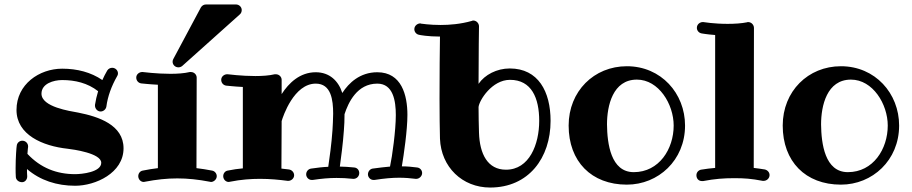

<svg xmlns="http://www.w3.org/2000/svg" viewBox="-20 -804 4091 861"><path d="M534 -139C534 -244 422 -281 331 -299C294 -306 166 -324 166 -384C166 -429 220 -445 259 -445C316 -445 373 -432 420 -395C414 -375 409 -354 406 -334C406 -332 406 -331 406 -330C406 -317 417 -304 431 -304C444 -304 455 -314 457 -326C463 -372 480 -418 505 -462C508 -466 509 -470 509 -475C509 -488 498 -500 483 -500C475 -500 466 -496 461 -488C453 -474 445 -459 439 -445C388 -480 326 -496 259 -496C156 -496 54 -426 54 -311C54 -199 172 -149 283 -137C308 -134 434 -117 434 -74C434 -32 347 -23 317 -23C234 -23 162 -51 103 -114C104 -132 106 -145 106 -145C106 -146 106 -147 106 -148C106 -160 96 -173 80 -173C67 -173 56 -163 55 -150C54 -147 50 -98 50 -50C50 -36 50 -23 51 -10C52 3 64 13 79 13C92 13 102 1 102 -12C102 -13 102 -13 102 -14C101 -24 101 -35 101 -46C160 5 235 29 317 29C408 29 534 -28 534 -139Z M926 12C938 12 952 1 952 -14C952 -26 943 -37 931 -39C907 -44 884 -47 861 -50L862 -456C862 -469 851 -481 836 -481C834 -481 832 -481 831 -481C806 -475 775 -473 744 -473C682 -473 621 -481 620 -481C619 -481 618 -481 617 -481C606 -481 591 -472 591 -456C591 -443 600 -432 613 -430C616 -430 647 -426 688 -424V-50C666 -47 643 -44 620 -39C608 -37 600 -26 600 -14C600 -1 610 12 625 12C627 12 628 11 630 11C682 1 728 -4 775 -4C822 -4 869 1 921 11C923 11 925 12 926 12ZM1064 -759C1064 -772 1053 -784 1038 -784H904C894 -784 886 -779 881 -771L757 -539C755 -536 754 -531 754 -527C754 -514 765 -502 780 -502C786 -502 792 -504 797 -508L1055 -739C1061 -744 1064 -751 1064 -759Z M1847 -2C1860 -2 1873 -14 1873 -28C1873 -41 1863 -52 1850 -53C1828 -56 1806 -58 1782 -58C1791 -111 1807 -220 1807 -289C1807 -377 1781 -480 1672 -480C1594 -480 1544 -432 1515 -387C1498 -441 1458 -480 1396 -480C1325 -480 1275 -432 1243 -382V-446C1243 -459 1232 -471 1217 -471C1215 -471 1213 -471 1212 -471C1187 -465 1156 -463 1125 -463C1063 -463 1002 -471 1001 -471C1000 -471 999 -471 998 -471C987 -471 972 -462 972 -446C972 -433 981 -422 994 -420C997 -420 1028 -416 1069 -414V-49C1047 -47 1025 -44 1001 -39C989 -37 981 -26 981 -14C981 -1 991 12 1006 12C1008 12 1009 11 1011 11C1061 1 1106 -2 1146 -2C1191 -2 1231 2 1270 7C1271 7 1272 7 1273 7C1286 7 1299 -4 1299 -18C1299 -31 1289 -42 1276 -44C1265 -45 1254 -47 1242 -48L1243 -261C1249 -282 1298 -429 1396 -429C1465 -429 1474 -356 1474 -294C1474 -268 1472 -243 1471 -221C1467 -161 1457 -89 1452 -56C1427 -55 1403 -52 1375 -48C1362 -46 1353 -35 1353 -22C1353 -9 1364 3 1378 3C1380 3 1381 3 1382 3C1422 -3 1455 -6 1489 -6C1512 -6 1536 -5 1563 -2C1564 -2 1565 -2 1566 -2C1578 -2 1591 -12 1591 -28C1591 -41 1582 -52 1568 -53C1545 -55 1524 -57 1504 -57C1509 -94 1518 -160 1522 -218C1524 -241 1525 -266 1525 -292C1542 -344 1581 -429 1672 -429C1743 -429 1755 -352 1755 -288C1755 -220 1739 -103 1729 -57C1706 -55 1680 -52 1651 -48C1639 -46 1630 -35 1630 -22C1630 -9 1641 3 1655 3C1657 3 1658 3 1659 3C1704 -4 1739 -7 1770 -7C1796 -7 1820 -5 1844 -2C1845 -2 1846 -2 1847 -2Z M2398 -262C2398 -157 2354 -43 2249 -43C2167 -43 2131 -113 2128 -209C2127 -245 2126 -284 2126 -324C2129 -354 2186 -446 2267 -446C2364 -446 2398 -364 2398 -262ZM2449 -262C2449 -393 2394 -497 2266 -497C2208 -497 2154 -469 2126 -428C2126 -563 2128 -684 2128 -685C2128 -686 2128 -686 2128 -686C2128 -699 2117 -712 2102 -712C2100 -712 2097 -711 2095 -710C2046 -696 1996 -692 1956 -692C1906 -692 1870 -698 1868 -698C1867 -699 1865 -699 1864 -699C1854 -699 1838 -690 1838 -673C1838 -661 1847 -650 1859 -648C1862 -647 1899 -640 1953 -640C1952 -588 1951 -469 1951 -361C1951 -289 1952 -222 1953 -182C1958 -55 2053 37 2178 37C2351 37 2449 -96 2449 -262Z M3001 -241C3001 -136 2936 -32 2822 -32C2719 -32 2703 -160 2702 -246C2702 -330 2728 -447 2836 -447C2934 -447 3001 -337 3001 -241ZM3052 -241C3052 -385 2945 -507 2791 -507C2644 -507 2530 -395 2530 -241C2530 -80 2632 24 2791 24C2932 24 3052 -85 3052 -241Z M3405 7C3418 7 3431 -4 3431 -19C3431 -31 3422 -41 3410 -44C3387 -48 3382 -48 3360 -51L3361 -679C3361 -692 3350 -705 3335 -705C3333 -705 3331 -705 3330 -704C3305 -699 3274 -697 3243 -697C3181 -697 3135 -705 3134 -705C3133 -705 3132 -705 3131 -705C3120 -705 3105 -696 3105 -679C3105 -667 3114 -656 3127 -654C3130 -654 3146 -650 3187 -647V-51C3165 -49 3147 -47 3123 -43C3111 -40 3103 -30 3103 -18C3103 -4 3112 8 3128 8C3130 8 3131 8 3133 8C3185 -2 3226 -5 3272 -5C3318 -5 3348 -3 3400 7C3402 7 3403 7 3405 7Z M3961 -241C3961 -136 3896 -32 3782 -32C3679 -32 3663 -160 3662 -246C3662 -330 3688 -447 3796 -447C3894 -447 3961 -337 3961 -241ZM4012 -241C4012 -385 3905 -507 3751 -507C3604 -507 3490 -395 3490 -241C3490 -80 3592 24 3751 24C3892 24 4012 -85 4012 -241Z"/></svg>

Font: Ribeye
Style: Regular
Weight: 400
Designer: Astigmatic (AOETI)
Foundry: Astigmatic (AOETI)
Version: Version 1.000